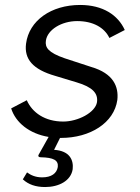

<svg xmlns="http://www.w3.org/2000/svg" viewBox="-20 -546 563 774"><path d="M348 -276 241 -311C174 -334 161 -355 165 -382C171 -426 228 -461 291 -461C355 -461 401 -435 421 -393L483 -425C456 -485 395 -526 303 -526C186 -526 97 -463 85 -370C77 -308 112 -266 203 -240L289 -214C353 -195 376 -170 371 -134C364 -92 294 -56 235 -56C161 -56 110 -92 88 -142L25 -109C43 -52 98 -7 176 6L135 79C133 84 136 88 144 88C196 89 216 100 213 127C209 153 187 169 150 169C123 169 104 160 89 149L72 177C95 198 124 208 162 208C217 208 266 183 273 136C277 100 262 62 198 58L222 10H226C344 10 440 -51 453 -143C459 -197 437 -250 348 -276Z"/></svg>

Font: United Sans
Style: Italic
Weight: 400
Italic angle: -8°
Designer: Pablo Impallari, Rodrigo Fuenzalida (Modified by Dan O. Williams)
Version: Version 1.000;PS 001.000;hotconv 1.0.88;makeotf.lib2.5.64775